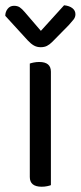

<svg xmlns="http://www.w3.org/2000/svg" viewBox="-33 -700 306 728"><path d="M125 8Q80 8 80 -29V-459Q85 -461 95 -463Q105 -465 116 -465Q160 -465 160 -428V2Q155 4 145.5 6Q136 8 125 8ZM122 -583 210 -680Q230 -678 241.5 -669Q253 -660 253 -646Q253 -635 246 -626Q239 -617 228 -605L165 -541Q155 -531 145 -526Q135 -521 121 -521Q107 -521 95.5 -527.5Q84 -534 72 -547L-13 -640Q-13 -655 -4 -666.5Q5 -678 20 -678Q33 -678 41.5 -672.5Q50 -667 61 -654Z"/></svg>

Font: Baloo Thambi 2
Style: Regular
Weight: 400
Designer: Aadarsh Rajan and Ek Type
Foundry: Ek Type
Version: Version 1.640;hotconv 1.0.111;makeotfexe 2.5.65597; ttfautoh